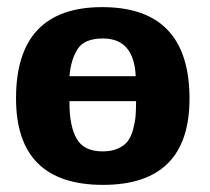

<svg xmlns="http://www.w3.org/2000/svg" viewBox="-20 -508 590 539"><path d="M25 -232Q25 -488 267 -488Q512 -488 512 -231Q512 11 269 11Q25 11 25 -232ZM175 -220Q175 -153 195.5 -118Q216 -83 268 -83Q293 -83 311 -91Q329 -99 338.5 -111.5Q348 -124 353.5 -144Q359 -164 360.5 -181.5Q362 -199 362 -224H175ZM175 -294H361Q356 -400 269 -400Q217 -400 198 -370.5Q179 -341 175 -294Z"/></svg>

Font: Coval
Style: Black
Weight: 1000
Foundry: Context Ltd
Version: Version 001.000